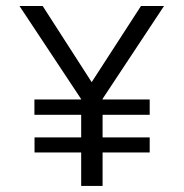

<svg xmlns="http://www.w3.org/2000/svg" viewBox="-20 -615 608 635"><path d="M319.3 -288.1 522.5 -595.2H446.3L283.2 -343.3L121.1 -595.2H44.4L248.5 -287.1V-286.1H93.8V-235.4H248.5V-160.6H94.2V-110.8H248.5V0H319.3V-110.8H475.1V-160.6H319.3V-235.4H475.1V-286.1H319.3Z"/></svg>

Font: Now Medium
Style: Regular
Weight: 500
Designer: Alfredo Marco Pradil
Foundry: Alfredo Marco Pradil
Version: Version 1.200;hotconv 1.0.109;makeotfexe 2.5.65596